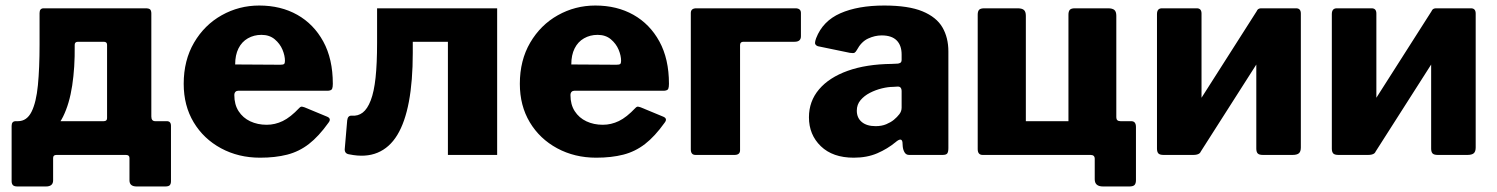

<svg xmlns="http://www.w3.org/2000/svg" viewBox="-20 -560 5410 694"><path d="M43 114Q31 114 26.5 109Q22 104 22 95V-105Q22 -122 37 -122H355Q367 -122 367 -133V-398Q367 -409 355 -409H262Q250 -409 250 -398L123 -513Q123 -530 138 -530H506Q519 -530 523 -525.5Q527 -521 527 -511V-139Q527 -122 541 -122H583Q598 -122 598 -105V95Q598 104 594 109Q590 114 577 114H474Q448 114 448 92V11Q448 0 435 0H184Q172 0 172 11V92Q172 114 146 114ZM45 -57V-122Q77 -122 94 -156Q111 -190 117 -252Q123 -314 123 -399V-513H250V-394Q251 -317 241 -251Q231 -185 208 -138.5Q185 -92 145 -70Q105 -48 45 -57Z M827 -216Q827 -182 842.5 -158Q858 -134 884.5 -121.5Q911 -109 944 -109Q974 -109 1002 -122.5Q1030 -136 1062 -170Q1066 -174 1069 -174.5Q1072 -175 1081 -172L1163 -138Q1179 -131 1167 -116Q1132 -67 1096.5 -39.5Q1061 -12 1018 -1Q975 10 920 10Q842 10 779 -24Q716 -58 680 -118Q644 -178 644 -257Q644 -342 681.5 -406Q719 -470 781.5 -505Q844 -540 917 -540Q995 -540 1054.5 -506.5Q1114 -473 1148.5 -410Q1183 -347 1183 -257Q1183 -245 1180.5 -239Q1178 -233 1166 -232H841Q835 -232 831 -228Q827 -224 827 -216ZM993 -326Q1003 -326 1006.5 -328.5Q1010 -331 1010 -340Q1010 -359 1001 -380.5Q992 -402 973 -418Q954 -434 925 -434Q898 -434 876 -421.5Q854 -409 842 -385Q830 -361 830 -327Z M1243 -2Q1226 -4 1226 -20L1235 -125Q1237 -143 1252 -142Q1274 -140 1291 -153Q1308 -166 1320 -197Q1332 -228 1337.5 -279Q1343 -330 1343 -405V-530H1777V0H1599V-409H1472V-369Q1472 -267 1458 -192.5Q1444 -118 1416 -72Q1388 -26 1344.5 -8Q1301 10 1243 -2Z M2042 -216Q2042 -182 2057.5 -158Q2073 -134 2099.5 -121.5Q2126 -109 2159 -109Q2189 -109 2217 -122.5Q2245 -136 2277 -170Q2281 -174 2284 -174.5Q2287 -175 2296 -172L2378 -138Q2394 -131 2382 -116Q2347 -67 2311.5 -39.5Q2276 -12 2233 -1Q2190 10 2135 10Q2057 10 1994 -24Q1931 -58 1895 -118Q1859 -178 1859 -257Q1859 -342 1896.5 -406Q1934 -470 1996.5 -505Q2059 -540 2132 -540Q2210 -540 2269.5 -506.5Q2329 -473 2363.5 -410Q2398 -347 2398 -257Q2398 -245 2395.5 -239Q2393 -233 2381 -232H2056Q2050 -232 2046 -228Q2042 -224 2042 -216ZM2208 -326Q2218 -326 2221.5 -328.5Q2225 -331 2225 -340Q2225 -359 2216 -380.5Q2207 -402 2188 -418Q2169 -434 2140 -434Q2113 -434 2091 -421.5Q2069 -409 2057 -385Q2045 -361 2045 -327Z M2494 0Q2477 0 2477 -20V-513Q2477 -530 2497 -530H2855Q2875 -530 2875 -513V-429Q2875 -409 2852 -409H2667Q2655 -409 2655 -397V-17Q2655 0 2635 0Z M3217 -46Q3188 -22 3151 -6Q3114 10 3066 10Q2990 10 2947 -31.5Q2904 -73 2904 -136Q2904 -194 2940.5 -237Q2977 -280 3044 -304Q3111 -328 3203 -329L3224 -330Q3228 -330 3233.5 -332.5Q3239 -335 3239 -344V-363Q3239 -396 3221 -414Q3203 -432 3167 -432Q3142 -432 3117.5 -420.5Q3093 -409 3077 -379Q3073 -372 3069 -369.5Q3065 -367 3052 -369L2936 -393Q2930 -395 2927 -400Q2924 -405 2930 -422Q2954 -484 3017.5 -512Q3081 -540 3176 -540Q3264 -540 3314.5 -519Q3365 -498 3386.5 -461Q3408 -424 3408 -374V-25Q3408 -11 3404 -5.5Q3400 0 3387 0H3266Q3255 0 3249.5 -9.5Q3244 -19 3243 -31L3242 -46Q3239 -65 3217 -46ZM3239 -230Q3239 -248 3224 -247L3208 -246Q3190 -246 3167.5 -240.5Q3145 -235 3124.5 -224.5Q3104 -214 3090.5 -198Q3077 -182 3077 -160Q3077 -134 3095 -119Q3113 -104 3145 -104Q3167 -104 3183.5 -111Q3200 -118 3211 -127Q3223 -137 3231 -147.5Q3239 -158 3239 -171V-230Z M3532 0Q3514 0 3514 -21V-507Q3514 -519 3519 -524.5Q3524 -530 3538 -530H3658Q3674 -530 3681 -524Q3688 -518 3688 -503V-122H3842V-507Q3842 -519 3847 -524.5Q3852 -530 3865 -530H3985Q4001 -530 4008 -524Q4015 -518 4015 -503V-19Q4015 0 3998 0ZM3967 114Q3937 114 3937 88V14Q3937 0 3922 0H3875V-122H4015V-136Q4015 -122 4030 -122H4069Q4086 -122 4086 -101V91Q4086 103 4081 108.5Q4076 114 4062 114Z M4323 -511V-27Q4323 -12 4316 -6Q4309 0 4293 0H4186Q4172 0 4167 -5.5Q4162 -11 4162 -23V-509Q4162 -530 4180 -530H4306Q4323 -530 4323 -511ZM4682 -511V-27Q4682 -12 4675 -6Q4668 0 4652 0H4545Q4531 0 4526 -5.5Q4521 -11 4521 -23V-509Q4521 -530 4539 -530H4665Q4682 -530 4682 -511ZM4524 -522 4608 -463 4317 -7 4234 -67Z M4955 -511V-27Q4955 -12 4948 -6Q4941 0 4925 0H4818Q4804 0 4799 -5.5Q4794 -11 4794 -23V-509Q4794 -530 4812 -530H4938Q4955 -530 4955 -511ZM5314 -511V-27Q5314 -12 5307 -6Q5300 0 5284 0H5177Q5163 0 5158 -5.5Q5153 -11 5153 -23V-509Q5153 -530 5171 -530H5297Q5314 -530 5314 -511ZM5156 -522 5240 -463 4949 -7 4866 -67Z"/></svg>

Font: Libre Franklin ExtraBold
Style: Regular
Weight: 800
Designer: Pablo Impallari, Rodrigo Fuenzalida, Nhung Nguyen
Foundry: Impallari Type
Version: Version 3.000